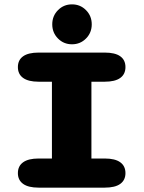

<svg xmlns="http://www.w3.org/2000/svg" viewBox="-20 -860 659 880"><path d="M157 0Q110 0 86 -17.2Q62 -34.5 62 -66.5Q62 -99 86 -116.2Q110 -133.5 157 -133.5H218V-485.5H157Q110 -485.5 86 -502.8Q62 -520 62 -552.5Q62 -585 86 -602Q110 -619 157 -619H460Q507.5 -619 531.2 -602Q555 -585 555 -552.5Q555 -520 531.2 -502.8Q507.5 -485.5 460 -485.5H399V-133.5H460Q507.5 -133.5 531.2 -116.2Q555 -99 555 -66.5Q555 -34.5 531.2 -17.2Q507.5 0 460 0ZM310 -657Q272 -657 245.8 -683.5Q219.5 -710 219.5 -748.5Q219.5 -787 245.8 -813.5Q272 -840 310 -840Q348 -840 374.2 -813.5Q400.5 -787 400.5 -748.5Q400.5 -710 374.2 -683.5Q348 -657 310 -657Z"/></svg>

Font: Sono Monospace ExtraBold
Style: Regular
Weight: 800
Version: Version 2.112